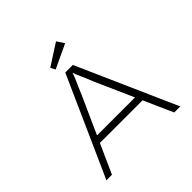

<svg xmlns="http://www.w3.org/2000/svg" viewBox="-221 -1083 1276 1276"><g transform="rotate(-45 417.0 -445.0)"><path d="M70 0 383 -700H454L764 0H707L475 -522Q460 -559 451.5 -579.5Q443 -600 436.5 -613Q430 -626 424 -642.5Q418 -659 408 -687L424 -688Q413 -655 406 -636.5Q399 -618 392 -603.5Q385 -589 377 -570Q369 -551 354 -516L122 0ZM194 -206 215 -255H621L635 -206ZM352 -759 334 -792 486 -890 520 -838Z"/></g></svg>

Font: Lexend Mega ExtraLight
Style: Regular
Weight: 250
Version: Version 1.007